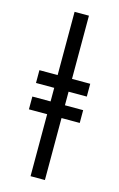

<svg xmlns="http://www.w3.org/2000/svg" viewBox="-126 -816 581 934"><g transform="rotate(15 164.5 -349.0)"><path d="M36.6 -380.4V-444.8H128.4V-763.2H200.7V-444.8H292.5V-380.4H200.7V-312H292.5V-247.6H200.7V64.5H128.4V-247.6H36.6V-312H128.4V-380.4Z"/></g></svg>

Font: News Cycle
Style: Regular
Weight: 500
Version: Version 0.5.2